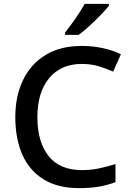

<svg xmlns="http://www.w3.org/2000/svg" viewBox="-20 -961 675 991"><path d="M402 -631Q295 -631 234 -558Q173 -485 173 -356Q173 -229 230.5 -156Q288 -83 403 -83Q449 -83 491.5 -92Q534 -101 576 -114V-21Q534 -5 490.5 2.5Q447 10 388 10Q278 10 204.5 -35.5Q131 -81 95 -163.5Q59 -246 59 -357Q59 -465 99 -548Q139 -631 215.5 -677.5Q292 -724 403 -724Q457 -724 509 -713Q561 -702 604 -681L564 -591Q530 -607 489.5 -619Q449 -631 402 -631ZM542 -931Q527 -912 499.5 -883.5Q472 -855 441.5 -827Q411 -799 386 -781H316V-793Q331 -812 350 -838Q369 -864 387 -891.5Q405 -919 417 -941H542Z"/></svg>

Font: Noto Sans Khmer UI Medium
Style: Regular
Weight: 500
Designer: Danh Hong and the Monotype Design Team
Foundry: Monotype Imaging Inc.
Version: Version 2.002; ttfautohint (v1.8.4.7-5d5b)